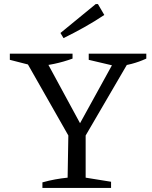

<svg xmlns="http://www.w3.org/2000/svg" viewBox="-20 -917 743 937"><path d="M335 -218 104 -624V-645H192L384 -291H357L552 -645H613L614 -626L376 -218ZM187 0V-27Q219 -36 249.5 -41.5Q280 -47 310 -50L314 -285H398V-50L522 -30V0ZM153 -593 28 -625V-655H334V-631Q290 -615 245 -605.5Q200 -596 153 -593ZM549 -593 413 -625V-655H694V-631Q659 -615 623 -605.5Q587 -596 549 -593ZM290 -731 275 -756 447 -897H458L489 -844Q441 -812 391 -784Q341 -756 290 -731Z"/></svg>

Font: Piazzolla Thin
Style: Regular
Weight: 400
Version: Version 2.001